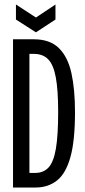

<svg xmlns="http://www.w3.org/2000/svg" viewBox="-20 -835 380 855"><path d="M38 0V-660H131Q202 -660 242 -621Q282 -582 298 -509.5Q314 -437 314 -336Q314 -208 293.5 -135Q273 -62 233.5 -31Q194 0 139 0ZM131 -595H111V-65H137Q174 -65 196.5 -89.5Q219 -114 229 -173.5Q239 -233 239 -337Q239 -434 228.5 -490.5Q218 -547 194.5 -571Q171 -595 131 -595ZM51 -815 140 -757 227 -815V-748L140 -691L51 -748Z"/></svg>

Font: Bricolage Grotesque 96pt Condensed Light
Style: Regular
Weight: 300
Width: 3
Designer: Mathieu Triay
Foundry: Atelier Triay
Version: Version 1.001; ttfautohint (v1.8.4.7-5d5b);gftools[0.9.33.de